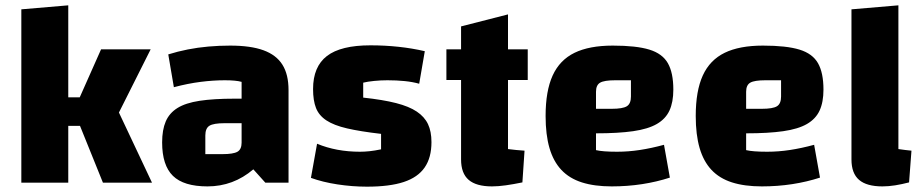

<svg xmlns="http://www.w3.org/2000/svg" viewBox="-20 -685 3455 720"><path d="M280 -213H236V0H60V-650L236 -665V-320H279L359 -500H545L426 -263L550 0H366Z M758 14Q669 14 628.5 -25.5Q588 -65 588 -151Q588 -198 601.5 -229.5Q615 -261 645.5 -280Q676 -299 728.5 -307Q781 -315 859 -315H916V-223H822Q781 -223 765.5 -213.5Q750 -204 750 -177V-107H814Q855 -107 870.5 -116Q886 -125 886 -150V-378Q865 -384 823 -384Q780 -384 732.5 -378Q685 -372 632 -358L611 -481Q646 -492 684 -499.5Q722 -507 762 -510.5Q802 -514 843 -514Q920 -514 968 -496.5Q1016 -479 1039 -442.5Q1062 -406 1062 -347V0H975L930 -50Q855 14 758 14Z M1154 -351Q1154 -435 1206 -475Q1258 -515 1369 -515Q1423 -515 1474.5 -509.5Q1526 -504 1573 -493L1552 -371Q1527 -378 1497 -381Q1467 -384 1433 -384Q1408 -384 1383 -381.5Q1358 -379 1342 -375V-319Q1416 -311 1465 -298.5Q1514 -286 1543 -266.5Q1572 -247 1585 -219.5Q1598 -192 1598 -152Q1598 -94 1572.5 -57Q1547 -20 1494 -2.5Q1441 15 1356 15Q1301 15 1245.5 6.5Q1190 -2 1146 -18L1169 -146Q1241 -116 1330 -116Q1347 -116 1366 -118Q1385 -120 1409 -125V-183Q1331 -192 1281.5 -203.5Q1232 -215 1204 -233.5Q1176 -252 1165 -280Q1154 -308 1154 -351Z M1825 14Q1766 14 1737.5 -10.5Q1709 -35 1709 -87V-586L1885 -631V-126Q1901 -124 1916 -122.5Q1931 -121 1947 -120L1939 -1Q1905 6 1876.5 10Q1848 14 1825 14ZM1654 -385V-500H1959V-385Z M2274 14Q2209 14 2162 -1Q2115 -16 2085 -48Q2055 -80 2040.5 -130Q2026 -180 2026 -250Q2026 -344 2052.5 -402Q2079 -460 2134.5 -487Q2190 -514 2278 -514Q2366 -514 2415 -499Q2464 -484 2484.5 -448Q2505 -412 2505 -349Q2505 -302 2490.5 -270.5Q2476 -239 2443 -220Q2410 -201 2354 -193Q2298 -185 2215 -185H2185V-277H2274Q2315 -277 2330.5 -286.5Q2346 -296 2346 -323V-384H2287Q2246 -384 2230.5 -375Q2215 -366 2215 -341V-122Q2240 -116 2294 -116Q2336 -116 2379 -122.5Q2422 -129 2470 -142L2492 -19Q2443 -3 2388 5.5Q2333 14 2274 14Z M2837 14Q2772 14 2725 -1Q2678 -16 2648 -48Q2618 -80 2603.5 -130Q2589 -180 2589 -250Q2589 -344 2615.5 -402Q2642 -460 2697.5 -487Q2753 -514 2841 -514Q2929 -514 2978 -499Q3027 -484 3047.5 -448Q3068 -412 3068 -349Q3068 -302 3053.5 -270.5Q3039 -239 3006 -220Q2973 -201 2917 -193Q2861 -185 2778 -185H2748V-277H2837Q2878 -277 2893.5 -286.5Q2909 -296 2909 -323V-384H2850Q2809 -384 2793.5 -375Q2778 -366 2778 -341V-122Q2803 -116 2857 -116Q2899 -116 2942 -122.5Q2985 -129 3033 -142L3055 -19Q3006 -3 2951 5.5Q2896 14 2837 14Z M3349 -126Q3363 -124 3375 -122.5Q3387 -121 3398 -120L3389 -1Q3362 6 3337 10Q3312 14 3289 14Q3230 14 3201.5 -10.5Q3173 -35 3173 -87V-650L3349 -665Z"/></svg>

Font: Changa ExtraLight
Style: Bold
Weight: 700
Version: Version 3.002; ttfautohint (v1.8.2)